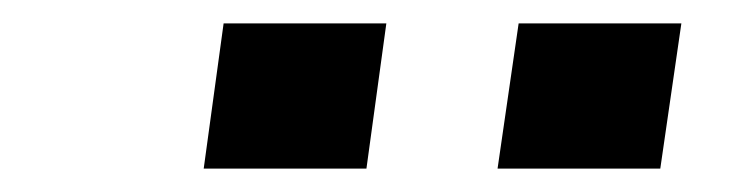

<svg xmlns="http://www.w3.org/2000/svg" viewBox="-20 -746 638 164"><path d="M154 -602 171 -726H310L293 -602ZM405 -602 423 -726H562L544 -602Z"/></svg>

Font: Chivo Medium SemiBold
Style: Italic
Weight: 600
Italic angle: -8.05°
Version: Version 2.002